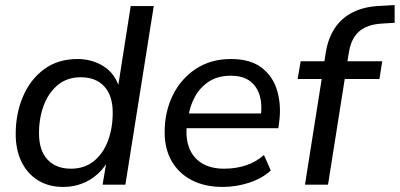

<svg xmlns="http://www.w3.org/2000/svg" viewBox="-20 -729 1578 758"><path d="M229 9Q173 9 131 -16.5Q89 -42 65.5 -89Q42 -136 42 -200Q42 -281 71 -348.5Q100 -416 154.5 -456Q209 -496 286 -496Q344 -496 389.5 -467Q435 -438 452 -380H445L496 -705H587L475 0H385L402 -101H410Q393 -67 366 -42.5Q339 -18 304.5 -4.5Q270 9 229 9ZM260 -63Q313 -63 350 -92.5Q387 -122 406 -172.5Q425 -223 425 -284Q425 -352 391.5 -388Q358 -424 299 -424Q246 -424 209.5 -394.5Q173 -365 153.5 -315Q134 -265 134 -203Q134 -135 167.5 -99Q201 -63 260 -63Z M859 9Q789 9 737.5 -17.5Q686 -44 658 -92.5Q630 -141 630 -207Q630 -287 662 -352.5Q694 -418 753 -457Q812 -496 892 -496Q969 -496 1014 -461Q1059 -426 1075 -368.5Q1091 -311 1082 -246L1079 -223H701L709 -281H1027L1009 -267Q1016 -313 1006 -349.5Q996 -386 968 -408Q940 -430 891 -430Q839 -430 804 -406.5Q769 -383 749.5 -347Q730 -311 724 -270L719 -245Q711 -190 725.5 -149Q740 -108 775.5 -85.5Q811 -63 865 -63Q911 -63 950.5 -76Q990 -89 1022 -117L1049 -56Q1016 -25 964.5 -8Q913 9 859 9Z M1184 0 1250 -417H1155L1167 -487H1272L1259 -475L1266 -521Q1275 -577 1301.5 -617.5Q1328 -658 1374 -681Q1420 -704 1486 -706L1538 -709V-639L1488 -636Q1449 -634 1421.5 -620.5Q1394 -607 1378.5 -582.5Q1363 -558 1357 -520L1350 -478L1343 -487H1489L1478 -417H1341L1275 0Z"/></svg>

Font: Nunito Sans 12pt ExtraLight 12pt Medium
Style: Italic
Weight: 500
Italic angle: -9°
Version: Version 3.101;gftools[0.9.27]